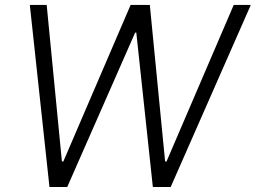

<svg xmlns="http://www.w3.org/2000/svg" viewBox="-20 -747 1022 767"><path d="M177.6 0 99.1 -727.3H166.5L227.3 -101.9H233L501.8 -727.3H578.5L639.6 -101.9H645.2L913.7 -727.3H981.9L661.9 0H590.6L524.5 -616.8H519.9L248.6 0Z"/></svg>

Font: Inter Light  BETA
Style: Italic
Weight: 300
Italic angle: 9.39999°
Designer: Rasmus Andersson
Foundry: rsms
Version: Version 3.011;git-f93a4a705